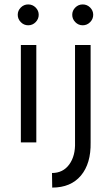

<svg xmlns="http://www.w3.org/2000/svg" viewBox="-20 -643 479 867"><path d="M389.2 -439.9V0Q391.1 95.2 345.5 149.7Q299.8 204.1 215.8 204.1L214.8 138.2Q264.6 138.2 292.7 99.6Q320.8 61 318.8 0V-439.9ZM74.2 0V-439.9H144V0ZM387 -543Q373 -528.8 353.5 -528.8Q334 -528.8 320.1 -543Q306.2 -557.1 306.2 -576.2Q306.2 -595.2 320.1 -609.1Q334 -623 353.5 -623Q373 -623 387 -609.1Q400.9 -595.2 400.9 -576.2Q400.9 -557.1 387 -543ZM140.9 -543Q127 -528.8 107.4 -528.8Q87.9 -528.8 74 -543Q60.1 -557.1 60.1 -576.2Q60.1 -595.2 74 -609.1Q87.9 -623 107.4 -623Q127 -623 140.9 -609.1Q154.8 -595.2 154.8 -576.2Q154.8 -557.1 140.9 -543Z"/></svg>

Font: Arcon-Regular
Style: Regular
Weight: 400
Designer: M. Zarth
Foundry: martin zarth - visuelle & digitale kommunikation
Version: Version 1.131;PS 001.131;hotconv 1.0.70;makeotf.lib2.5.58329